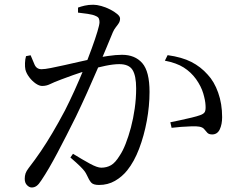

<svg xmlns="http://www.w3.org/2000/svg" viewBox="-20 -782 1040 822"><path d="M292.5 -123.6Q332.7 -98.9 364.5 -81.5Q396.4 -64.1 413.4 -64.1Q436.8 -64.1 455.3 -74.7Q473.7 -85.2 492.6 -116.2Q505.7 -135.3 517.9 -166.4Q530.2 -197.6 540.5 -236.1Q550.7 -274.6 556.8 -317.6Q562.9 -360.6 562.9 -403.5Q562.9 -457.8 547.4 -482.6Q532 -507.4 490.5 -507.4Q466.3 -507.4 431.9 -500.4Q397.6 -493.4 361.1 -482.5Q324.6 -471.7 293 -460.5Q261.5 -449.4 242.4 -441.9Q209.5 -429.5 194 -421.7Q178.5 -414 160.4 -414Q147.8 -414 132.2 -424.9Q116.7 -435.9 104.8 -452Q92.8 -468.1 88.8 -484Q86.4 -495.6 87 -511.8Q87.5 -528 91.4 -541.6L111.1 -545.4Q119.4 -524.9 128 -505.3Q136.7 -485.7 157.8 -485.7Q171.7 -485.7 197.9 -490.9Q224.1 -496.1 256.5 -503.3Q288.8 -510.5 322.3 -518.2Q355.7 -526 384.7 -532Q405.9 -537 441.2 -542.2Q476.5 -547.4 502.3 -547.4Q558 -547.4 589.1 -511.8Q620.2 -476.2 620.2 -388.4Q620.2 -328.1 608.5 -264.6Q596.8 -201 575.7 -145.5Q554.6 -89.9 524.6 -52.6Q502.8 -25.3 472.3 -7.7Q441.8 9.9 403.8 9.9Q379.2 9.9 370.2 -0.6Q361.2 -11.1 351.4 -33.2Q347.8 -41 342.2 -48.8Q336.6 -56.6 322.9 -70.2Q309.1 -83.8 281.4 -107.7ZM314 -728V-749.5Q326.3 -754.1 342.6 -757.9Q358.9 -761.7 379.3 -761.7Q394.2 -761.7 413.7 -756.3Q433.3 -750.9 451.5 -741.5Q469.7 -732.2 481.8 -722Q494 -711.9 494 -702.4Q494 -691.4 488.5 -682.8Q483.1 -674.3 475.9 -665.5Q468.8 -656.7 463.2 -644.1Q452.6 -618.9 435.7 -577.8Q418.8 -536.7 397.3 -486.6Q375.8 -436.4 352.1 -383.8Q328.4 -331.2 304.9 -282.4Q284.3 -240.9 264.4 -201.9Q244.6 -163 226 -128Q207.5 -93 190.3 -63.4Q173.1 -33.8 157.1 -10.1Q146 7.4 136.6 14Q127.3 20.7 115.7 20.7Q105.5 20.7 95.7 10.8Q85.9 1 85.9 -16.4Q85.9 -29.2 89.3 -39.3Q92.7 -49.5 102.4 -62.2Q130.2 -98.1 154.7 -134.2Q179.2 -170.3 204.5 -213.1Q229.8 -255.8 258.2 -309.3Q277.8 -347.9 298.7 -393.8Q319.5 -439.7 338.8 -486.9Q358 -534.1 373 -575.4Q388.1 -616.7 397 -646.6Q406 -676.5 406 -686.9Q406 -695.6 403.3 -702.4Q400.6 -709.2 390.2 -713.4Q378.8 -719.3 355.4 -722.7Q332.1 -726.1 314 -728ZM685.9 -522.2 697.6 -545.9Q758.8 -537.4 799 -516.9Q839.3 -496.4 869.2 -462.5Q897.1 -433 914 -385.4Q931 -337.8 931 -280.4Q931 -249.7 920.9 -228.2Q910.7 -206.6 888.5 -206.4Q874.3 -206.4 867.7 -213.5Q861.2 -220.5 854.4 -228.9Q847.7 -237.4 832.9 -239.8Q822.6 -241.7 800.7 -241.2Q778.7 -240.6 755.3 -238.8Q731.8 -237 714.6 -234.8L709.3 -258.5Q727.5 -262.4 752.4 -267.6Q777.3 -272.9 800.4 -278.5Q823.6 -284.1 836.7 -288.9Q852.9 -294.5 857.2 -303.4Q861.4 -312.4 859.9 -331.8Q859.1 -351.6 850.2 -382Q841.3 -412.3 819.2 -443.5Q797.8 -473.1 766.6 -493Q735.3 -512.8 685.9 -522.2Z"/></svg>

Font: Source Han Serif JP VF
Style: Regular
Weight: 250
Designer: Ryoko NISHIZUKA 西塚涼子 (kana & ideographs); Frank Grießhammer (Latin, Greek & Cyrillic); Wenlong ZHANG 张文龙 (bopomofo); San
Foundry: Adobe
Version: Version 2.001;hotconv 1.1.0;makeotfexe 2.6.0